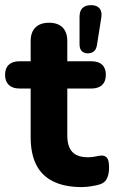

<svg xmlns="http://www.w3.org/2000/svg" viewBox="-29 -734 454 764"><path d="M297.2 10.5Q228.5 10.5 182.9 -12Q137.2 -34.5 115.1 -78.5Q93 -122.5 93 -188.2V-381.8H48.2Q21 -381.8 6.1 -396Q-8.8 -410.2 -8.8 -436Q-8.8 -462.5 6.1 -476.4Q21 -490.2 48.2 -490.2H93V-570Q93 -606 112.1 -624.8Q131.2 -643.5 166.2 -643.5Q201.2 -643.5 220 -624.8Q238.8 -606 238.8 -570V-490.2H335.2Q362.8 -490.2 377.5 -476.4Q392.2 -462.5 392.2 -436Q392.2 -410.2 377.5 -396Q362.8 -381.8 335.2 -381.8H238.8V-194.8Q238.8 -151.2 258.4 -129.8Q278 -108.2 321.5 -108.2Q337.2 -108.2 350.2 -111.2Q363.2 -114.2 373.8 -115Q387.2 -116 396.1 -106.6Q405 -97.2 405 -67Q405 -43.2 397.5 -25.8Q390 -8.2 370.5 -1Q357 3.5 334.9 7Q312.8 10.5 297.2 10.5ZM320 -521.8Q305 -521.8 296.2 -530.9Q287.5 -540 287.5 -557V-667.2Q287.5 -713.5 333.8 -713.5Q356 -713.5 366.9 -700.8Q377.8 -688 374.2 -664.8L356.8 -554.5Q354.2 -538.5 345.1 -530.1Q336 -521.8 320 -521.8Z"/></svg>

Font: Nunito ExtraLight
Style: Regular
Weight: 200
Designer: Vernon Adams
Foundry: Vernon Adams
Version: Version 3.602;April 4, 2023;FontCreator 14.0.0.2856 64-bit